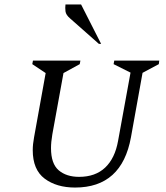

<svg xmlns="http://www.w3.org/2000/svg" viewBox="-20 -832 745 862"><path d="M317 10Q234 10 180.5 -30Q127 -70 127 -158Q127 -184 133 -216L185 -504L125 -544L128 -560H341L338 -544L265 -504L215 -229Q209 -194 209 -167Q209 -97 243.5 -67.5Q278 -38 335 -38Q408 -38 452 -79.5Q496 -121 510 -199L566 -506L490 -544L493 -560H695L693 -544L620 -505L568 -216Q527 10 317 10ZM424 -635 295 -749Q276 -765 274 -781Q272 -797 274 -812H344L434 -635Z"/></svg>

Font: Spectral SC
Style: Italic
Weight: 400
Italic angle: -10°
Designer: Jean-Baptiste Levee
Foundry: Production Type
Version: Version 2.001